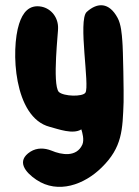

<svg xmlns="http://www.w3.org/2000/svg" viewBox="-20 -511 536 741"><path d="M452.1 -352.5C450.2 -378.9 447.3 -418 433.6 -442.4C401.4 -502 356.4 -502.9 314.5 -464.8C280.3 -432.6 327.1 -178.7 309.6 -153.3C298.8 -136.7 225.6 -138.7 207 -156.2C180.7 -184.6 206.1 -400.4 204.1 -402.3C205.1 -441.4 179.7 -477.5 139.6 -485.4C91.8 -494.1 67.4 -461.9 53.7 -418.9C21.5 -319.3 32.2 -57.6 171.9 -21.5C205.1 -12.7 261.7 8.8 293.9 -11.7C297.9 1 305.7 28.3 297.9 46.9C275.4 96.7 217.8 86.9 178.7 70.3C151.4 59.6 123 58.6 97.7 74.2C41 110.4 78.1 154.3 120.1 182.6C204.1 239.3 305.7 201.2 372.1 135.7C452.1 57.6 453.1 -9.8 457 -117.2C458 -147.5 455.1 -323.2 452.1 -352.5Z"/></svg>

Font: Day Care
Style: Regular
Weight: 400
Designer: Noponies
Version: Version 1.000;PS 001.000;hotconv 1.0.88;makeotf.lib2.5.64775